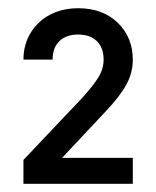

<svg xmlns="http://www.w3.org/2000/svg" viewBox="-20 -827 380 467"><path d="M37 -438 180 -589Q208 -620 220 -640Q232 -660 232 -682Q232 -711 215.5 -727Q199 -743 170 -743Q141 -743 124.5 -727Q108 -711 108 -682H37Q37 -709 46.5 -731.5Q56 -754 73.5 -771Q91 -788 115.5 -797.5Q140 -807 170 -807Q230 -807 266.5 -771.5Q303 -736 303 -682Q303 -650 287.5 -621.5Q272 -593 237 -556L131 -443H303V-380H37Z"/></svg>

Font: Golos UI
Style: Regular
Weight: 400
Designer: A.Korolkova, Vitaly Kuzmin
Foundry: ParaType Ltd
Version: Version 2.000